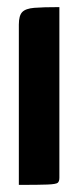

<svg xmlns="http://www.w3.org/2000/svg" viewBox="-20 -520 220 540"><path d="M33 0V-451Q33 -476 42.5 -486Q52 -496 76.5 -498Q101 -500 147 -500V-20Q147 -10 142.5 -6Q138 -2 114 -1Q90 0 33 0Z"/></svg>

Font: Yanone Kaffeesatz
Style: Bold
Weight: 700
Designer: Yanone (Cyrillic: Daniel Pouzeot, Huerta Tipografica, and Cyreal)
Foundry: Yanone
Version: Version 2.003